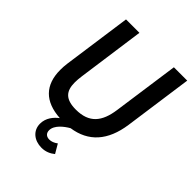

<svg xmlns="http://www.w3.org/2000/svg" viewBox="-257 -823 1170 1170"><g transform="rotate(45 328.5 -238.0)"><path d="M316 220.5C351.5 220.5 379 207.5 402 189L368 131C350.5 144.5 332 151.5 314.5 151.5C292 151.5 273.5 139.5 273.5 112C273.5 68 322.5 30.5 357.5 10.5C491 -9 570.5 -96.5 593 -254L655 -697H540L479.5 -268C463.5 -154.5 415 -92 300 -92C211 -92 178 -129.5 178 -204.5C178 -221 179.5 -240.5 182.5 -262L243 -697H127.5L65.5 -255C62.5 -234.5 61.5 -214.5 61.5 -196.5C61.5 -66.5 132 5 267.5 13.5C237.5 36.5 206 72.5 206 123C206 182.5 253.5 220.5 316 220.5Z"/></g></svg>

Font: HK Grotesk SemiBold
Style: Italic
Weight: 600
Italic angle: -16°
Designer: Alfredo Marco Pradil
Foundry: Hanken Design Co.
Version: Version 3.001;FEAKit 1.0